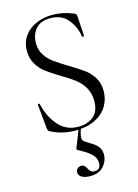

<svg xmlns="http://www.w3.org/2000/svg" viewBox="-134 -709 759 1056"><g transform="rotate(-15 245.5 -180.5)"><path d="M286 -342Q338 -311 367 -290Q396 -269 416.5 -236.5Q437 -204 437 -159Q437 -111 413 -72Q389 -33 342.5 -10.5Q296 12 231 12Q154 12 90 -23Q85 -26 83.5 -30Q82 -34 81 -42L68 -178Q67 -182 72.5 -183Q78 -184 79 -180Q94 -109 138 -56.5Q182 -4 254 -4Q304 -4 338.5 -31.5Q373 -59 373 -119Q373 -164 353 -197Q333 -230 304.5 -251.5Q276 -273 227 -302Q179 -331 151.5 -352Q124 -373 105 -405Q86 -437 86 -480Q86 -530 112.5 -565.5Q139 -601 181.5 -618.5Q224 -636 272 -636Q331 -636 389 -612Q404 -607 404 -595L411 -481Q411 -476 405.5 -476Q400 -476 399 -480Q392 -532 357 -576.5Q322 -621 256 -621Q200 -621 172.5 -588.5Q145 -556 145 -508Q145 -469 164 -440Q183 -411 210 -391.5Q237 -372 286 -342ZM251 58Q251 72 259 79Q267 86 294 102Q319 116 333.5 134Q348 152 348 179Q348 216 322 245.5Q296 275 245 275Q217 275 198.5 265Q180 255 180 237Q180 224 189 215.5Q198 207 211 207Q222 207 228 212.5Q234 218 240 229Q246 242 253.5 248.5Q261 255 276 255Q310 255 310 217Q310 191 291.5 170.5Q273 150 225 124Q218 121 214 118Q210 115 210 111Q210 106 216 94Q221 81 241 30Q243 22 246 15Q249 8 251 1L264 2Q251 41 251 58Z"/></g></svg>

Font: Cormorant SC
Style: Regular
Weight: 400
Designer: Christian Thalmann (Catharsis Fonts)
Foundry: Catharsis Fonts
Version: Version 4.000